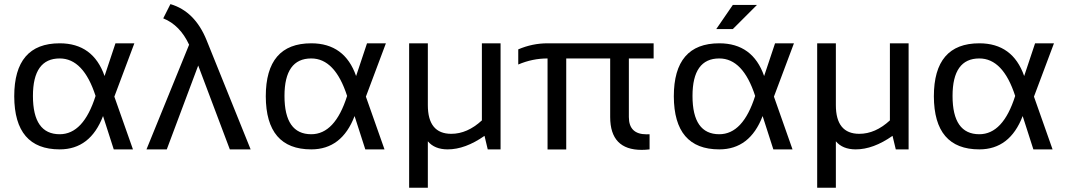

<svg xmlns="http://www.w3.org/2000/svg" viewBox="-20 -722 5153 928"><path d="M48.8 -256.3Q48.8 -512.7 268.6 -512.7Q430.2 -512.7 485.4 -354.5L538.1 -512.7H629.4L532.7 -254.9L622.6 0H529.8L478 -161.1Q416.5 0 268.6 0Q49.8 0 48.8 -256.3ZM268.6 -73.2Q383.3 -73.2 441.9 -258.3Q383.3 -439.5 268.6 -439.5Q139.2 -439.5 139.2 -258.3Q139.2 -73.2 268.6 -73.2Z M894 -505.9Q850.1 -600.6 769 -633.3L803.7 -702.1Q921.9 -667.5 978.5 -527.8L1191.4 0H1090.8L938 -405.3L786.1 0H688Z M1264.6 -256.3Q1264.6 -512.7 1484.4 -512.7Q1646 -512.7 1701.2 -354.5L1753.9 -512.7H1845.2L1748.5 -254.9L1838.4 0H1745.6L1693.8 -161.1Q1632.3 0 1484.4 0Q1265.6 0 1264.6 -256.3ZM1484.4 -73.2Q1599.1 -73.2 1657.7 -258.3Q1599.1 -439.5 1484.4 -439.5Q1355 -439.5 1355 -258.3Q1355 -73.2 1484.4 -73.2Z M2399.4 -512.7V0H2337.4L2321.8 -65.4Q2228.5 0 2144 0Q2080.6 0 2047.9 -39.1V185.5H1957.5V-512.7H2047.9V-213.9Q2047.9 -75.2 2161.1 -75.2Q2238.8 -75.2 2309.1 -140.1V-512.7Z M2484.9 -483.4Q2553.2 -512.7 2626.5 -512.7H3139.2V-439.5H3019.5V-156.2Q3019.5 -72.8 3105 -72.8Q3112.3 -72.8 3119.6 -73.2V0Q3099.6 2.4 3081.5 2.4Q2929.2 2.4 2929.2 -156.2V-439.5H2716.8V0.5H2626.5V-439.5Q2553.2 -439.5 2484.9 -410.2Z M3236.8 -256.3Q3236.8 -512.7 3456.5 -512.7Q3618.2 -512.7 3673.3 -354.5L3726.1 -512.7H3817.4L3720.7 -254.9L3810.5 0H3717.8L3666 -161.1Q3604.5 0 3456.5 0Q3237.8 0 3236.8 -256.3ZM3456.5 -73.2Q3571.3 -73.2 3629.9 -258.3Q3571.3 -439.5 3456.5 -439.5Q3327.1 -439.5 3327.1 -258.3Q3327.1 -73.2 3456.5 -73.2ZM3522 -698.2H3638.7L3522 -581.5H3441.9Z M4371.6 -512.7V0H4309.6L4293.9 -65.4Q4200.7 0 4116.2 0Q4052.7 0 4020 -39.1V185.5H3929.7V-512.7H4020V-213.9Q4020 -75.2 4133.3 -75.2Q4210.9 -75.2 4281.2 -140.1V-512.7Z M4493.7 -256.3Q4493.7 -512.7 4713.4 -512.7Q4875 -512.7 4930.2 -354.5L4982.9 -512.7H5074.2L4977.5 -254.9L5067.4 0H4974.6L4922.9 -161.1Q4861.3 0 4713.4 0Q4494.6 0 4493.7 -256.3ZM4713.4 -73.2Q4828.1 -73.2 4886.7 -258.3Q4828.1 -439.5 4713.4 -439.5Q4584 -439.5 4584 -258.3Q4584 -73.2 4713.4 -73.2Z"/></svg>

Font: Voltera
Style: Regular
Weight: 400
Designer: Bernd Montag
Version: Version 1.301